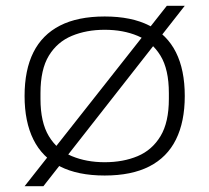

<svg xmlns="http://www.w3.org/2000/svg" viewBox="-20 -595 724 664"><path d="M342 12Q249 12 187.5 -19.5Q126 -51 95.5 -112.5Q65 -174 65 -263Q65 -353 95.5 -414Q126 -475 187.5 -506.5Q249 -538 342 -538Q435 -538 496.5 -506.5Q558 -475 588.5 -414Q619 -353 619 -263Q619 -174 588.5 -112.5Q558 -51 496.5 -19.5Q435 12 342 12ZM342 -34Q406 -34 456 -55Q506 -76 535 -124Q564 -172 564 -253V-273Q564 -355 535 -402.5Q506 -450 456 -471Q406 -492 342 -492Q279 -492 228.5 -471Q178 -450 149 -402.5Q120 -355 120 -273V-253Q120 -172 149 -124Q178 -76 228.5 -55Q279 -34 342 -34ZM65 49 557 -575H619L130 49Z"/></svg>

Font: Archivo Expanded Thin
Style: Regular
Weight: 250
Width: 7
Designer: Hector Gatti
Foundry: Omnibus-Type
Version: Version 2.001